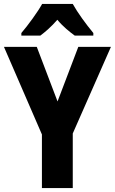

<svg xmlns="http://www.w3.org/2000/svg" viewBox="-20 -951 581 971"><path d="M348 -931H193C172 -892 120 -821 88 -784V-771H184C207 -788 240 -816 270 -851C299 -816 332 -790 358 -771H452V-784C414 -830 373 -886 348 -931ZM271 -438 166 -714H0L192 -271V0H348V-276L541 -714H376Z"/></svg>

Font: Noto Sans Gurmukhi UI Condensed ExtraBold
Style: Regular
Weight: 800
Width: 3
Designer: Jelle Bosma - Monotype Design Team
Foundry: Monotype Imaging Inc.
Version: Version 2.004